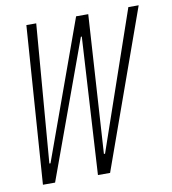

<svg xmlns="http://www.w3.org/2000/svg" viewBox="-78 -756 739 825"><g transform="rotate(-10 291.0 -344.0)"><path d="M43 0 92 -688H135L86 -85H91L309 -688H362L324 -85H329L537 -688H582L336 0H283L318 -598H314L96 0Z"/></g></svg>

Font: Saira ExtraCondensed ExtraLight
Style: Italic
Weight: 250
Width: 2
Italic angle: -12°
Designer: Hector Gatti with collaboration of the Omnibus-Type team
Foundry: Omnibus-Type
Version: Version 1.101